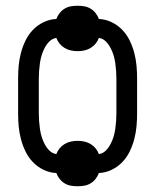

<svg xmlns="http://www.w3.org/2000/svg" viewBox="-20 -594 540 668"><path d="M250 54Q238 54 226.5 52Q215 50 205 44Q195 38 187.5 28.5Q180 19 176 8Q153 7 132 -3Q111 -13 95 -29.5Q79 -46 69 -66.5Q59 -87 53 -109.5Q47 -132 45 -154.5Q43 -177 43 -200V-320Q43 -343 45 -365.5Q47 -388 53 -410.5Q59 -433 69 -453.5Q79 -474 95 -490.5Q111 -507 132 -517Q153 -527 176 -528Q180 -539 187.5 -548.5Q195 -558 205 -564Q215 -570 226.5 -572Q238 -574 250 -574Q262 -574 273.5 -572Q285 -570 295 -564Q305 -558 312.5 -548.5Q320 -539 324 -528Q347 -527 368 -517Q389 -507 405 -490.5Q421 -474 431 -453.5Q441 -433 447 -410.5Q453 -388 455 -365.5Q457 -343 457 -320V-200Q457 -177 455 -154.5Q453 -132 447 -109.5Q441 -87 431 -66.5Q421 -46 405 -29.5Q389 -13 368 -3Q347 7 324 8Q320 19 312.5 28.5Q305 38 295 44Q285 50 273.5 52Q262 54 250 54ZM324 -58Q338 -60 348 -70Q358 -80 364.5 -92.5Q371 -105 375 -118Q379 -131 381 -145Q383 -159 384 -172.5Q385 -186 385 -200V-320Q385 -334 384 -347.5Q383 -361 381 -375Q379 -389 375 -402Q371 -415 364.5 -427.5Q358 -440 348 -450Q338 -460 324 -462Q320 -451 312.5 -442Q305 -433 295 -427Q285 -421 273.5 -418.5Q262 -416 250 -416Q238 -416 226.5 -418.5Q215 -421 205 -427Q195 -433 187.5 -442Q180 -451 176 -462Q162 -460 152 -450Q142 -440 135.5 -427.5Q129 -415 125 -402Q121 -389 119 -375Q117 -361 116 -347.5Q115 -334 115 -320V-200Q115 -186 116 -172.5Q117 -159 119 -145Q121 -131 125 -118Q129 -105 135.5 -92.5Q142 -80 152 -70Q162 -60 176 -58Q180 -69 187.5 -78Q195 -87 205 -93Q215 -99 226.5 -101.5Q238 -104 250 -104Q262 -104 273.5 -101.5Q285 -99 295 -93Q305 -87 312.5 -78Q320 -69 324 -58Z"/></svg>

Font: Iosevka Fixed
Style: Regular
Weight: 400
Monospace: yes
Designer: Belleve Invis
Foundry: Belleve Invis
Version: Version 33.2.4